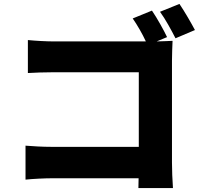

<svg xmlns="http://www.w3.org/2000/svg" viewBox="-20 -895 1040 978"><path d="M856 -586C856 -619 858 -663 859 -687C846 -686 809 -685 778 -684L831 -706C814 -742 780 -803 754 -841L656 -801C679 -768 705 -723 723 -684H254C218 -684 162 -687 122 -691V-523C153 -525 209 -527 254 -527H687V-147H242C195 -147 149 -150 110 -153V20C146 16 209 13 247 13H686L685 63H861C858 24 856 -33 856 -67ZM795 -835C823 -797 853 -741 874 -700L973 -742C955 -776 920 -837 894 -875Z"/></svg>

Font: Noto Sans CJK KR Black
Style: Regular
Weight: 900
Designer: Ryoko NISHIZUKA (kana & ideographs); Paul D. Hunt (Latin, Greek & Cyrillic); Wenlong ZHANG (bopomofo); Sandoll Communica
Foundry: Adobe Systems Incorporated
Version: Version 1.004;PS 1.004;hotconv 1.0.82;makeotf.lib2.5.63406